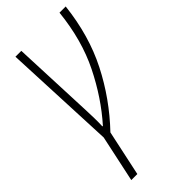

<svg xmlns="http://www.w3.org/2000/svg" viewBox="-234 -578 832 832"><g transform="rotate(-45 181.5 -162.5)"><path d="M32 204 78 -11 55 -529H91L107 -147Q108 -129 108.5 -100Q109 -71 108 -49H111Q192 -140 250.5 -258Q309 -376 325 -529H363Q345 -368 280 -240Q215 -112 114 -6L69 204Z"/></g></svg>

Font: Noto Sans Condensed ExtraLight
Style: Italic
Weight: 200
Width: 3
Italic angle: -12°
Designer: Monotype Design Team
Foundry: Monotype Imaging Inc.
Version: Version 2.013; ttfautohint (v1.8.4.7-5d5b)